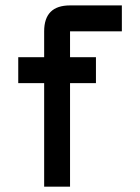

<svg xmlns="http://www.w3.org/2000/svg" viewBox="-20 -704 528 724"><path d="M439.5 -683.6V-585.9H244.1V-488.3H341.8V-390.6H244.1V0H146.5V-390.6H48.8V-488.3H146.5V-585.9Q146.5 -683.6 244.1 -683.6Z"/></svg>

Font: BabelStone Runic Beagnoth
Style: Regular
Weight: 400
Designer: Andrew West
Foundry: BabelStone
Version: Version 7.004;November 9, 2023